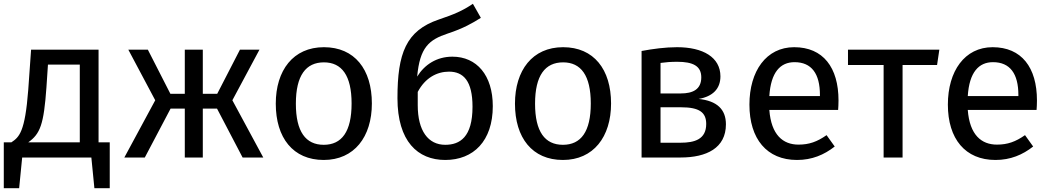

<svg xmlns="http://www.w3.org/2000/svg" viewBox="-20 -831 5547 1013"><path d="M500 -80V-569H144L129 -357C112 -135 82 -108 40 -80H0V162H81L97 0H462L478 162H559V-80ZM401 -80H129C192 -125 211 -173 225 -370L233 -490H401Z M1349 -569H1246L1126 -336H1050V-569H955V-336H879L760 -569H657L799 -302L636 0H744L880 -258H955V0H1050V-258H1125L1260 0H1369L1206 -302Z M1689 -582C1527 -582 1435 -460 1435 -284C1435 -104 1526 13 1688 13C1849 13 1942 -109 1942 -285C1942 -465 1851 -582 1689 -582ZM1689 -502C1783 -502 1835 -433 1835 -285C1835 -136 1783 -67 1688 -67C1593 -67 1541 -136 1541 -284C1541 -433 1594 -502 1689 -502Z M2367 -532C2284 -532 2220 -490 2181 -427C2195 -581 2243 -621 2342 -654C2425 -681 2476 -711 2517 -737L2475 -811C2420 -774 2378 -756 2295 -728C2122 -669 2077 -550 2077 -313C2077 -85 2184 13 2329 13C2478 13 2580 -87 2580 -271C2580 -434 2495 -532 2367 -532ZM2329 -67C2239 -67 2184 -141 2184 -276V-346C2223 -420 2285 -453 2349 -453C2425 -453 2473 -404 2473 -268C2473 -107 2406 -67 2329 -67Z M2951 -582C2789 -582 2697 -460 2697 -284C2697 -104 2788 13 2950 13C3111 13 3204 -109 3204 -285C3204 -465 3113 -582 2951 -582ZM2951 -502C3045 -502 3097 -433 3097 -285C3097 -136 3045 -67 2950 -67C2855 -67 2803 -136 2803 -284C2803 -433 2856 -502 2951 -502Z M3666 -309C3741 -322 3781 -363 3781 -428C3781 -529 3689 -582 3552 -582C3490 -582 3424 -573 3365 -562V0H3571C3708 0 3810 -50 3810 -175C3810 -254 3763 -299 3666 -309ZM3553 -505C3636 -505 3680 -483 3680 -423C3680 -359 3635 -338 3572 -338H3465V-499C3494 -503 3520 -505 3553 -505ZM3571 -78H3465V-265H3573C3670 -265 3706 -238 3706 -177C3706 -96 3645 -78 3571 -78Z M4404 -301C4404 -475 4323 -582 4170 -582C4023 -582 3934 -456 3934 -279C3934 -98 4026 13 4185 13C4264 13 4328 -14 4384 -58L4341 -118C4291 -83 4249 -68 4193 -68C4111 -68 4049 -119 4039 -251H4402C4403 -264 4404 -282 4404 -301ZM4306 -324H4039C4047 -450 4097 -503 4172 -503C4262 -503 4306 -442 4306 -330Z M4936 -569H4454V-488H4642V0H4742V-488H4924Z M5451 -301C5451 -475 5370 -582 5217 -582C5070 -582 4981 -456 4981 -279C4981 -98 5073 13 5232 13C5311 13 5375 -14 5431 -58L5388 -118C5338 -83 5296 -68 5240 -68C5158 -68 5096 -119 5086 -251H5449C5450 -264 5451 -282 5451 -301ZM5353 -324H5086C5094 -450 5144 -503 5219 -503C5309 -503 5353 -442 5353 -330Z"/></svg>

Font: Glow Sans SC Normal Medium
Style: Regular
Weight: 600
Designer: Ryoko NISHIZUKA (kana, bopomofo & ideographs); Paul D. Hunt (Latin, Greek & Cyrillic); Sandoll Communications, Soo-young
Version: Version 0.93